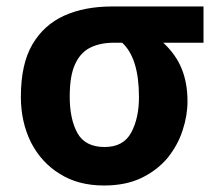

<svg xmlns="http://www.w3.org/2000/svg" viewBox="-20 -567 695 597"><path d="M303.2 9.8Q223.1 9.8 166 -26.4Q108.9 -61 76.2 -124.5Q44.9 -188 44.9 -266.1Q44.9 -367.7 80.6 -428.7Q116.2 -489.7 180.2 -518.6Q243.2 -546.9 329.1 -546.9H612.8V-434.1H487.8Q527.8 -396.5 545.4 -352.1Q563 -308.1 563 -252Q563 -207.5 547.9 -162.1Q533.7 -117.2 502 -77.1Q469.7 -38.1 420.9 -14.2Q371.6 9.8 303.2 9.8ZM305.2 -109.9Q364.3 -109.9 388.2 -155.3Q412.1 -199.7 412.1 -265.1Q412.1 -386.2 359.9 -434.1H333Q291.5 -434.1 260.7 -418.9Q230 -403.8 213.4 -367.2Q196.8 -332 196.8 -266.1Q196.8 -196.8 220.7 -153.3Q245.1 -109.9 305.2 -109.9Z"/></svg>

Font: Droid Sans Thai
Style: Bold
Weight: 700
Designer: Steve Matteson
Foundry: Ascender Corporation
Version: Version 1.00